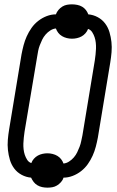

<svg xmlns="http://www.w3.org/2000/svg" viewBox="-20 -809 540 883"><path d="M198 54Q186 54 174 51.5Q162 49 152 43Q142 37 135 28Q128 19 123 8Q100 6 79.5 -5Q59 -16 45.5 -34Q32 -52 25.5 -74Q19 -96 16.5 -119Q14 -142 16 -166Q18 -190 22 -214L79 -559Q83 -580 88.5 -601Q94 -622 103 -642Q112 -662 125 -680.5Q138 -699 156 -713Q174 -727 195 -735Q216 -743 237 -743Q241 -754 249 -763.5Q257 -773 267 -779Q277 -785 288 -787Q299 -789 311 -789Q323 -789 335.5 -786.5Q348 -784 358 -778Q368 -772 375 -763Q382 -754 386 -743Q409 -741 429.5 -730Q450 -719 463.5 -701Q477 -683 483.5 -661Q490 -639 492.5 -616Q495 -593 493 -569Q491 -545 487 -521L430 -176Q426 -155 420.5 -134Q415 -113 406 -93Q397 -73 384 -54.5Q371 -36 353 -22Q335 -8 314 0Q293 8 272 8Q269 19 260.5 28.5Q252 38 242 44Q232 50 221 52Q210 54 198 54ZM272 -57Q285 -58 297.5 -66Q310 -74 319.5 -85Q329 -96 335 -108.5Q341 -121 346 -134Q351 -147 353.5 -160Q356 -173 359 -186L416 -531Q418 -545 419.5 -558.5Q421 -572 421.5 -585.5Q422 -599 420.5 -612.5Q419 -626 415 -638Q411 -650 404 -661Q397 -672 385 -676Q381 -665 373 -656Q365 -647 355 -641.5Q345 -636 333.5 -633.5Q322 -631 311 -631Q299 -631 287 -634Q275 -637 265 -643Q255 -649 248 -658Q241 -667 237 -678Q224 -677 211.5 -669Q199 -661 189.5 -650Q180 -639 174 -626.5Q168 -614 163 -601Q158 -588 155.5 -575Q153 -562 151 -549L93 -204Q91 -190 89.5 -176.5Q88 -163 87.5 -149.5Q87 -136 88.5 -122.5Q90 -109 94 -97Q98 -85 105 -74Q112 -63 124 -59Q128 -70 136 -79Q144 -88 154 -93.5Q164 -99 175.5 -101.5Q187 -104 198 -104Q210 -104 222 -101Q234 -98 244 -92Q254 -86 261 -77Q268 -68 272 -57Z"/></svg>

Font: Iosevka Oblique
Style: Regular
Weight: 400
Italic angle: -9°
Monospace: yes
Designer: Belleve Invis
Foundry: Belleve Invis
Version: Version 32.5.0; ttfautohint (v1.8.4)